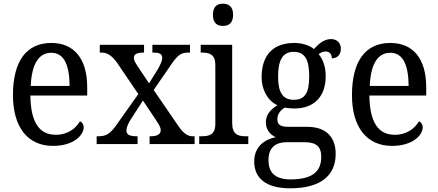

<svg xmlns="http://www.w3.org/2000/svg" viewBox="-20 -778 2368 1037"><path d="M266 10C379 10 432 -49 432 -90C432 -107 422 -119 412 -123C390 -85 346 -50 282 -50C193 -50 146 -115 144 -262H451V-306C451 -464 378 -546 257 -546C125 -546 50 -451 50 -264C50 -91 130 10 266 10ZM356 -314H146C151 -430 188 -493 257 -493C329 -493 355 -421 356 -314Z M502 0H723V-42H720C679 -42 663 -51 663 -73C663 -94 676 -117 688 -136L752 -235L813 -144C841 -102 848 -90 848 -75C848 -53 830 -42 793 -42H788V0H1031V-42H1019C996 -42 972 -56 945 -95L810 -292L905 -430C942 -485 962 -494 998 -494H1006V-536H803V-494H806C835 -494 856 -490 856 -466C856 -448 846 -429 833 -405L785 -328L724 -419C711 -440 703 -451 703 -465C703 -481 713 -494 755 -494H758V-536H519V-494H531C560 -494 585 -476 611 -441L727 -270L611 -106C575 -55 555 -42 510 -42H502Z M1184 -638C1215 -638 1239 -653 1239 -698C1239 -743 1215 -758 1184 -758C1153 -758 1130 -743 1130 -698C1130 -653 1153 -638 1184 -638ZM1056 0H1321V-42H1309C1266 -42 1234 -51 1234 -114V-536H1064V-494H1070C1111 -494 1143 -485 1143 -426V-109C1143 -50 1110 -42 1068 -42H1056Z M1547 239C1715 239 1793 168 1793 53C1793 -29 1750 -93 1639 -93H1537C1492 -93 1478 -107 1478 -134C1478 -164 1497 -184 1518 -197C1531 -194 1555 -192 1570 -192C1684 -192 1739 -265 1739 -365C1739 -423 1723 -458 1701 -486C1713 -494 1724 -500 1740 -500C1763 -500 1772 -481 1772 -463C1806 -463 1821 -487 1821 -515C1821 -543 1803 -567 1767 -567C1725 -567 1693 -532 1676 -513C1655 -531 1615 -546 1570 -546C1451 -546 1393 -476 1393 -361C1393 -294 1425 -234 1478 -210C1438 -184 1416 -157 1416 -117C1416 -74 1443 -49 1469 -37C1408 -25 1353 15 1353 94C1353 185 1417 239 1547 239ZM1567 -239C1507 -239 1482 -279 1482 -364C1482 -454 1507 -498 1566 -498C1627 -498 1650 -456 1650 -365C1650 -278 1628 -239 1567 -239ZM1549 191C1459 191 1430 147 1430 87C1430 9 1480 -10 1530 -10H1622C1682 -10 1715 8 1715 69C1715 139 1679 191 1549 191Z M2097 10C2210 10 2263 -49 2263 -90C2263 -107 2253 -119 2243 -123C2221 -85 2177 -50 2113 -50C2024 -50 1977 -115 1975 -262H2282V-306C2282 -464 2209 -546 2088 -546C1956 -546 1881 -451 1881 -264C1881 -91 1961 10 2097 10ZM2187 -314H1977C1982 -430 2019 -493 2088 -493C2160 -493 2186 -421 2187 -314Z"/></svg>

Font: Noto Serif Armenian SemiCondensed
Style: Regular
Weight: 400
Width: 4
Designer: Monotype Design Team
Foundry: Monotype Imaging Inc.
Version: Version 2.008